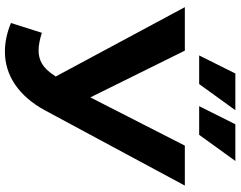

<svg xmlns="http://www.w3.org/2000/svg" viewBox="-116 -824 957 764"><g transform="rotate(90 362.0 -442.5)"><path d="M419 -901H273L201 -757H315ZM517 -757 621 -901H475L403 -757ZM560 -700 368 -324 182 -700H9L285 -186L279 -178C252 -136 221 -118 181 -118C160 -118 137 -123 111 -131L72 -8C111 8 149 16 186 16C280 16 363 -38 421 -146L719 -700Z"/></g></svg>

Font: AWKNG-Font
Style: Bold
Weight: 700
Designer: Awakening Church
Foundry: Awakening Church
Version: Version 1.700;PS 001.700;hotconv 1.0.88;makeotf.lib2.5.64775